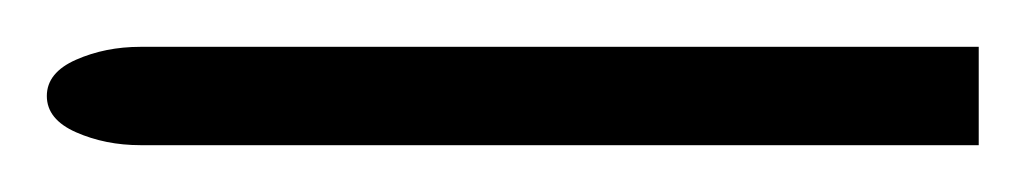

<svg xmlns="http://www.w3.org/2000/svg" viewBox="-60 -62 438 82"><path d="M0 0Q-15 0 -27.5 -5.5Q-40 -11 -40 -21Q-40 -31 -27.5 -36.5Q-15 -42 0 -42H358V0Z"/></svg>

Font: Noto Sans Syriac Eastern ExtraLight
Style: Regular
Weight: 250
Designer: Patrick Giasson and the Monotype Design Team
Foundry: Monotype Imaging Inc.
Version: Version 3.001